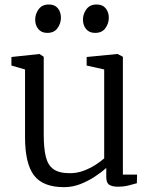

<svg xmlns="http://www.w3.org/2000/svg" viewBox="-20 -800 660 832"><path d="M490.5 9Q466.5 9 453.5 0.8Q440.5 -7.5 440.5 -33V-72Q420.5 -54 391.2 -34.8Q362 -15.5 328 -2.2Q294 11 257.5 11Q166 11 127.2 -40.2Q88.5 -91.5 88.5 -205.5V-499L29.5 -516V-553L150.5 -566H151.5L169.5 -554V-217Q169.5 -158 178.5 -121Q187.5 -84 211.8 -66.8Q236 -49.5 282.5 -49.5Q314 -49.5 342 -60Q370 -70.5 393 -85.2Q416 -100 431.5 -113.5V-499L355.5 -516V-553L488 -566H489.5L512.5 -554V-43.5H574L573 -6Q556.5 -1.5 536.5 3.8Q516.5 9 490.5 9ZM184.5 -657.5Q160 -657.5 146.2 -674Q132.5 -690.5 132.5 -715Q132.5 -739.5 147.5 -760Q162.5 -780.5 191.5 -780.5H192.5Q217.5 -780.5 230.8 -764Q244 -747.5 244 -723Q244 -698.5 229.2 -678Q214.5 -657.5 185.5 -657.5ZM391.5 -657.5Q367 -657.5 353.2 -674Q339.5 -690.5 339.5 -715Q339.5 -739.5 354.5 -760Q369.5 -780.5 398.5 -780.5H399.5Q424.5 -780.5 438 -764Q451.5 -747.5 451.5 -723Q451.5 -698.5 436.8 -678Q422 -657.5 392.5 -657.5Z"/></svg>

Font: Merriweather 20pt Light
Style: Regular
Weight: 300
Version: Version 2.100